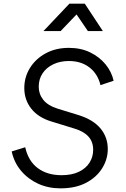

<svg xmlns="http://www.w3.org/2000/svg" viewBox="-20 -1019 687 1051"><path d="M44 -190 118 -213Q135 -137 187 -98.5Q239 -60 317 -60Q373 -60 411.5 -78.5Q450 -97 470 -128.5Q490 -160 490 -199Q490 -243 464 -271.5Q438 -300 388 -315L258 -355Q188 -377 150.5 -425Q113 -473 113 -537Q113 -597 144 -647Q175 -697 230 -727Q285 -757 357 -757Q423 -757 474 -732Q525 -707 558 -666.5Q591 -626 602 -577L530 -553Q515 -615 469.5 -650Q424 -685 357 -685Q309 -685 271.5 -667Q234 -649 213 -617.5Q192 -586 192 -544Q192 -504 217 -472.5Q242 -441 296 -424L410 -389Q490 -364 530 -316Q570 -268 570 -203Q570 -147 539 -97.5Q508 -48 450.5 -18Q393 12 311 12Q244 12 188.5 -13.5Q133 -39 95 -84.5Q57 -130 44 -190ZM218 -849 360 -999H444L543 -849H461L399 -940L312 -849Z"/></svg>

Font: Kosmopol Plus Jakarta Sans Italic It
Style: Regular
Weight: 400
Italic angle: -8.04999°
Designer: Gumpita Rahayu
Foundry: Tokotype
Version: Version 2.006